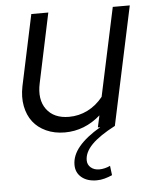

<svg xmlns="http://www.w3.org/2000/svg" viewBox="-52 -545 642 810"><g transform="rotate(-5 269.0 -139.5)"><path d="M421 0Q354 35 322 67.5Q290 100 290 134Q290 153 304 165Q318 177 340 177Q351 177 363.5 174Q376 171 386 166L391 206Q375 213 358.5 217.5Q342 222 325 222Q285 222 261 202Q237 182 237 149Q237 109 268 72Q299 35 359 0H349L360 -50Q327 -21 289 -6Q251 9 209 9Q165 9 130 -7Q95 -23 74 -50.5Q53 -78 45.5 -116.5Q38 -155 47 -200L111 -501H183L121 -208Q106 -139 137 -97Q168 -55 232 -55Q274 -55 311 -73.5Q348 -92 376 -127L456 -501H528Z"/></g></svg>

Font: Red Hat Display
Style: Italic
Weight: 400
Italic angle: -12°
Designer: Pentagram / MCKL
Foundry: Pentagram / MCKL
Version: Version 1.003; Red Hat Display Italic